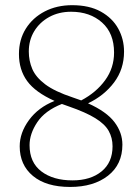

<svg xmlns="http://www.w3.org/2000/svg" viewBox="-20 -730 550 760"><path d="M257.5 10Q163 10 110.5 -33.5Q58 -77 58 -151Q58 -204.5 94.8 -254.8Q131.5 -305 196 -330.5Q120 -364.5 87.5 -409.2Q55 -454 55 -516Q55 -573 82.2 -616.5Q109.5 -660 157.2 -684.8Q205 -709.5 265.5 -709.5Q333.5 -709.5 379.2 -684Q425 -658.5 448 -616.8Q471 -575 471 -525.5Q471 -456.5 431.8 -404Q392.5 -351.5 328.5 -321Q402 -288 433.2 -246.5Q464.5 -205 464.5 -157.5Q464.5 -79 407.5 -34.5Q350.5 10 257.5 10ZM267.5 -344.5Q285 -338.5 301.5 -332.5Q361 -364 396.2 -412.5Q431.5 -461 431.5 -522Q431.5 -598.5 383.8 -641Q336 -683.5 261.5 -683.5Q213 -683.5 175 -662.8Q137 -642 115.5 -606.5Q94 -571 94 -526Q94 -489.5 107.8 -457Q121.5 -424.5 159 -396.2Q196.5 -368 267.5 -344.5ZM97 -155.5Q97 -87 143.8 -51.5Q190.5 -16 267 -16Q338.5 -16 382 -51.5Q425.5 -87 425.5 -151Q425.5 -184.5 410.2 -211.8Q395 -239 357.2 -262.2Q319.5 -285.5 253 -308.5Q238 -313.5 225 -318.5Q158 -292 127.5 -246.2Q97 -200.5 97 -155.5Z"/></svg>

Font: Fraunces 9pt Soft Thin
Style: Regular
Weight: 100
Version: Version 1.000;[b76b70a41]